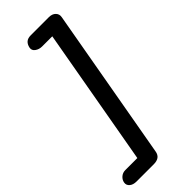

<svg xmlns="http://www.w3.org/2000/svg" viewBox="-441 -1231 1462 1462"><g transform="rotate(-45 290.5 -499.5)"><path d="M49 178.5Q12.5 178.5 -8 160.8Q-28.5 143 -24 117Q-19.5 91.5 1 74Q21.5 56.5 49 56.5H179L376.5 -1057H266.5Q235.5 -1057 211.8 -1074Q188 -1091 193 -1118Q198.5 -1146.5 216 -1162.5Q233.5 -1178.5 266.5 -1178.5H460.5Q496.5 -1178.5 516.2 -1158.5Q536 -1138.5 530.5 -1109L312.5 120.5Q307.5 150 287.8 164.2Q268 178.5 234.5 178.5Z"/></g></svg>

Font: Edu AU VIC WA NT Pre
Style: Bold
Weight: 700
Designer: Tina and Corey Anderson, Eben Sorkin, Mirko Velimirovic
Foundry: Google for Education
Version: Version 1.001